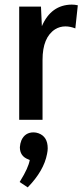

<svg xmlns="http://www.w3.org/2000/svg" viewBox="-20 -521 358 835"><path d="M165 0V-260.7Q165 -358.4 219.7 -393.6Q240.2 -406.2 264.6 -406.2Q285.2 -406.2 307.6 -397.5L318.4 -498Q304.7 -501 292 -501Q202.1 -500 162.1 -407.2L158.2 -492.2H63.5V0ZM187.5 124Q187.5 73.2 147.5 58.6Q136.7 54.7 126 54.7Q88.9 54.7 73.2 88.9Q67.4 103.5 66.4 119.1Q66.4 158.2 102.5 171.9Q106.4 173.8 109.4 174.8Q103.5 209 68.4 265.6Q66.4 268.6 65.4 270.5L100.6 293.9Q170.9 221.7 184.6 148.4Q187.5 134.8 187.5 124Z"/></svg>

Font: Yaldevi Colombo SemiBold
Style: Regular
Weight: 600
Designer: Sol Matas, Denzil Rajitha, Kosala Senevirathne and Pathum Egodawatta
Foundry: Mooniak
Version: Version 1.020 ; ttfautohint (v1.6)